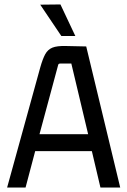

<svg xmlns="http://www.w3.org/2000/svg" viewBox="-20 -844 571 864"><path d="M521 0H432L391 -174L403 -164H128L141 -174L95 0H12L161 -540Q172 -579 183.5 -600Q195 -621 215.5 -629.5Q236 -638 276 -637L368 -635ZM241 -549 155 -230 147 -240H387L379 -230L301 -558H251Q246 -558 244 -556Q242 -554 241 -549ZM161 -823 256 -682H319L252 -824Z"/></svg>

Font: Gemunu Libre ExtraLight Medium
Style: Regular
Weight: 500
Version: Version 1.100